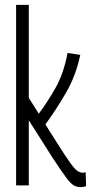

<svg xmlns="http://www.w3.org/2000/svg" viewBox="-20 -760 373 787"><path d="M311 7Q295 7 282.5 0Q270 -7 251 -32.5Q232 -58 197 -111L98 -267V0H46V-740H98V-359L139 -294Q175 -342 208 -400.5Q241 -459 257 -543L309 -535Q291 -449 249.5 -378Q208 -307 166 -250L216 -171Q250 -117 268.5 -91.5Q287 -66 298 -59Q309 -52 319 -52Q322 -52 325 -52.5Q328 -53 331 -54L333 3Q322 7 311 7Z"/></svg>

Font: Georama Condensed Light
Style: Regular
Weight: 300
Width: 3
Designer: Jean-Baptiste Levee
Foundry: Production Type
Version: Version 1.000